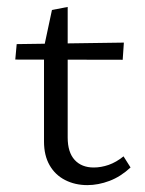

<svg xmlns="http://www.w3.org/2000/svg" viewBox="-20 -531 420 558"><path d="M233.9 7Q198.1 7 169.2 -7.8Q140.3 -22.5 124.1 -50.9Q107.9 -79.2 107.9 -119.6V-393.7L131 -502L176.7 -510.8V-131.4Q176.7 -88.3 197 -66.2Q217.2 -44.2 252.4 -44.2Q273.7 -44.2 295.8 -51.8Q317.8 -59.5 339 -76.6L359.4 -44.3Q330.8 -17.6 298.2 -5.3Q265.5 7 233.9 7ZM336.6 -357.3 24.4 -357.9 28.5 -402.8 340 -407.2Z"/></svg>

Font: Ysabeau
Style: Bold
Weight: 700
Designer: Christian Thalmann (Catharsis Fonts)
Version: Version 2.000;gftools[0.9.27.dev2+g8671c4b]